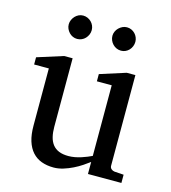

<svg xmlns="http://www.w3.org/2000/svg" viewBox="-106 -782 782 880"><g transform="rotate(15 284.5 -342.0)"><path d="M389.2 0V-57.1Q376.5 -47.4 358.2 -35.2Q339.8 -22.9 318.6 -12.5Q297.4 -2 274.2 5.1Q251 12.2 229 12.2Q196.8 12.2 171.1 2.7Q145.5 -6.8 127.7 -26.6Q109.9 -46.4 100.3 -76.9Q90.8 -107.4 90.8 -149.9V-420.9H21V-455.1L144 -494.1H184.1V-168.9Q184.1 -142.6 189.2 -121.6Q194.3 -100.6 205.8 -85.9Q217.3 -71.3 235.8 -63.7Q254.4 -56.2 280.8 -56.2Q295.9 -56.2 311.5 -59.1Q327.1 -62 341.3 -66.7Q355.5 -71.3 367.9 -76.4Q380.4 -81.5 389.2 -85.9V-420.9H318.8V-455.1L440.9 -494.1H481.9V-64Q481.9 -54.7 488.5 -48.8Q495.1 -43 503.9 -42L547.9 -39.1V0ZM235.4 -641.1Q235.4 -629.9 231 -619.6Q226.6 -609.4 219.2 -601.6Q211.9 -593.8 201.9 -589.4Q191.9 -585 180.7 -585Q169.4 -585 159.7 -589.4Q149.9 -593.8 142.6 -601.6Q135.3 -609.4 130.9 -619.1Q126.5 -628.9 126.5 -640.1Q126.5 -650.9 130.9 -660.9Q135.3 -670.9 142.6 -678.7Q149.9 -686.5 159.7 -691.2Q169.4 -695.8 180.7 -695.8Q191.9 -695.8 201.9 -691.4Q211.9 -687 219.2 -679.7Q226.6 -672.4 231 -662.4Q235.4 -652.3 235.4 -641.1ZM442.4 -641.1Q442.4 -629.9 438.2 -619.6Q434.1 -609.4 426.8 -601.6Q419.4 -593.8 409.7 -589.4Q399.9 -585 388.7 -585Q377.4 -585 367.4 -589.4Q357.4 -593.8 349.9 -601.6Q342.3 -609.4 337.9 -619.6Q333.5 -629.9 333.5 -641.1Q333.5 -651.4 337.9 -661.4Q342.3 -671.4 350.1 -679Q357.9 -686.5 367.7 -691.2Q377.4 -695.8 388.7 -695.8Q399.9 -695.8 409.7 -691.4Q419.4 -687 426.8 -679.4Q434.1 -671.9 438.2 -661.9Q442.4 -651.9 442.4 -641.1Z"/></g></svg>

Font: BabelStone Ogham Lithic
Style: Regular
Weight: 400
Designer: Andrew West
Foundry: BabelStone
Version: Version 1.02 March 14, 2022